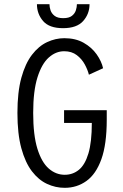

<svg xmlns="http://www.w3.org/2000/svg" viewBox="-20 -889 590 920"><path d="M290 11Q246 11 205.5 -7.8Q165 -26.5 133 -68.2Q101 -110 82.2 -178.8Q63.5 -247.5 63.5 -348Q63.5 -447.5 82.2 -516Q101 -584.5 133.2 -626.5Q165.5 -668.5 205.8 -687.2Q246 -706 288.5 -706Q342 -706 380.8 -684Q419.5 -662 443 -628.8Q466.5 -595.5 474 -562L406 -531Q400.5 -553.5 386.5 -579.8Q372.5 -606 348 -624.8Q323.5 -643.5 287.5 -643.5Q247.5 -643.5 213.8 -613.5Q180 -583.5 159.5 -518.2Q139 -453 139 -348Q139 -241.5 159.2 -176.2Q179.5 -111 213.8 -81.2Q248 -51.5 290 -51.5Q329 -51.5 358.2 -75.5Q387.5 -99.5 403.8 -154.2Q420 -209 420 -300H287V-361H491.5V-315Q491.5 -198 465.8 -126.2Q440 -54.5 394.2 -21.8Q348.5 11 290 11ZM282 -754Q216 -754 186.5 -788.2Q157 -822.5 157 -869H217Q217 -855 222.2 -839.5Q227.5 -824 241.8 -813Q256 -802 283 -802Q310.5 -802 324.5 -813Q338.5 -824 343.5 -839.5Q348.5 -855 348.5 -869H409Q409 -822.5 378.5 -788.2Q348 -754 282 -754Z"/></svg>

Font: Trispace SemiCondensed Light
Style: Regular
Weight: 300
Width: 4
Designer: Tyler Finck
Foundry: Etcetera Type Company
Version: Version 1.210; ttfautohint (v1.8.3)